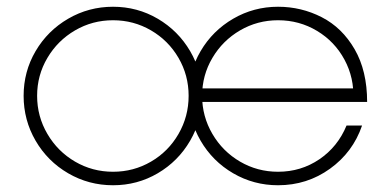

<svg xmlns="http://www.w3.org/2000/svg" viewBox="-20 -541 1158 569"><path d="M50 -257Q50 -329 85.5 -389.5Q121 -450 182 -485.5Q243 -521 315 -521Q387 -521 447.5 -485.5Q508 -450 543.5 -389.5Q579 -329 579 -257Q579 -185 543.5 -124Q508 -63 447.5 -27.5Q387 8 315 8Q243 8 182 -27.5Q121 -63 85.5 -124Q50 -185 50 -257ZM539 -257Q539 -318 509 -369.5Q479 -421 427.5 -451Q376 -481 315 -481Q254 -481 202.5 -451Q151 -421 120.5 -369.5Q90 -318 90 -257Q90 -196 120.5 -144Q151 -92 202.5 -62Q254 -32 315 -32Q376 -32 427.5 -62Q479 -92 509 -144Q539 -196 539 -257ZM539 -257Q539 -329 574.5 -389.5Q610 -450 671 -485.5Q732 -521 804 -521Q873 -521 933.5 -490Q994 -459 1031 -395Q1068 -331 1068 -239H551V-279H1058L1027 -247Q1030 -310 1001 -364Q972 -418 919.5 -449.5Q867 -481 804 -481Q743 -481 691.5 -451Q640 -421 609.5 -369.5Q579 -318 579 -257Q579 -196 609.5 -144Q640 -92 691.5 -62Q743 -32 804 -32Q872 -32 926.5 -69Q981 -106 1007 -169H1053Q1026 -90 958 -41Q890 8 804 8Q732 8 671 -27.5Q610 -63 574.5 -124Q539 -185 539 -257Z"/></svg>

Font: Lineal Thin
Style: Regular
Weight: 200
Designer: Created by Frank Adebiaye with contributions from Anton Moglia & Ariel Martín Pérez
Created by Frank ADEBIAYE with FontF
Foundry: Velvetyne Type Foundry
Version: Version 2.000;Glyphs 3.2 (3227)